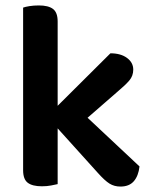

<svg xmlns="http://www.w3.org/2000/svg" viewBox="-20 -678 562 706"><path d="M192 -1Q183 1 168 4Q153 7 134 7Q99 7 82 -6Q65 -19 65 -52V-650Q73 -653 88.5 -655.5Q104 -658 123 -658Q158 -658 175 -645Q192 -632 192 -599V-289L386 -482Q424 -482 447 -465Q470 -448 470 -422Q470 -399 455.5 -382Q441 -365 410 -339L302 -245L493 -66Q489 -31 472 -11.5Q455 8 423 8Q400 8 382.5 -3Q365 -14 340 -42L192 -206V-1Z"/></svg>

Font: Baloo 2 Latin SemiBold
Style: Regular
Weight: 400
Designer: Sarang Kulkarni and Ek Type
Foundry: Ek Type
Version: Version 1.001